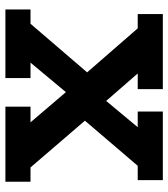

<svg xmlns="http://www.w3.org/2000/svg" viewBox="24 -647 623 711"><g transform="rotate(90 335.5 -291.5)"><path d="M15 0V-93H68L268 -326L265 -283L85 -490H32V-583H310V-490H252L374 -350L322 -335L451 -490H393V-583H647V-490H594L406 -270L405 -320L600 -93H653V0H375V-93H433L305 -243L347 -255L212 -93H269V0Z"/></g></svg>

Font: Rokkitt SemiBold
Style: Bold
Weight: 700
Version: Version 3.103